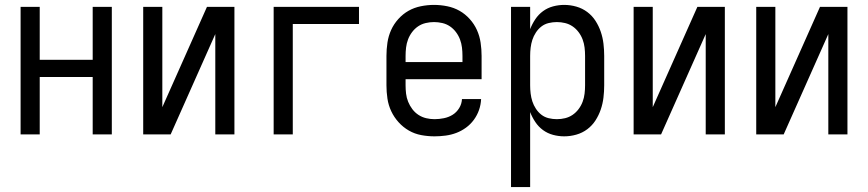

<svg xmlns="http://www.w3.org/2000/svg" viewBox="-20 -548 3540 783"><path d="M64 0V-520H142V-304H358V-520H436V0H358V-234H142V0Z M564 0V-520H642V-111L824 -520H936V0H858V-409L676 0Z M1096 0V-520H1444V-450H1174V0Z M1752 8Q1725 8 1698 3Q1671 -2 1647.5 -15.5Q1624 -29 1605.5 -49.5Q1587 -70 1575.5 -94.5Q1564 -119 1560 -146Q1556 -173 1556 -200V-320Q1556 -347 1560 -374Q1564 -401 1575 -425.5Q1586 -450 1604.5 -470.5Q1623 -491 1646 -504Q1669 -517 1696 -522.5Q1723 -528 1750 -528Q1777 -528 1804 -522.5Q1831 -517 1854 -504Q1877 -491 1895.5 -470.5Q1914 -450 1925 -425.5Q1936 -401 1940 -374Q1944 -347 1944 -320V-225H1634V-200Q1634 -183 1636 -166Q1638 -149 1644.5 -133Q1651 -117 1661.5 -103Q1672 -89 1686.5 -79.5Q1701 -70 1718 -66Q1735 -62 1752 -62Q1771 -62 1790.5 -66Q1810 -70 1826 -80Q1842 -90 1852.5 -107Q1863 -124 1864 -144H1942Q1941 -121 1933.5 -99.5Q1926 -78 1912.5 -59.5Q1899 -41 1880.5 -27.5Q1862 -14 1841 -6Q1820 2 1797 5Q1774 8 1752 8ZM1866 -295V-320Q1866 -337 1864 -354Q1862 -371 1856 -387Q1850 -403 1839.5 -417Q1829 -431 1815 -440.5Q1801 -450 1784 -454Q1767 -458 1750 -458Q1733 -458 1716 -454Q1699 -450 1685 -440.5Q1671 -431 1660.5 -417Q1650 -403 1644 -387Q1638 -371 1636 -354Q1634 -337 1634 -320V-295Z M2064 215V-520H2142V-429Q2150 -450 2163 -469.5Q2176 -489 2194.5 -502.5Q2213 -516 2235.5 -522Q2258 -528 2281 -528Q2306 -528 2330.5 -521Q2355 -514 2375 -499Q2395 -484 2408.5 -463Q2422 -442 2430 -418.5Q2438 -395 2441 -370Q2444 -345 2444 -320V-200Q2444 -175 2441 -150Q2438 -125 2430 -101.5Q2422 -78 2408.5 -57Q2395 -36 2375 -21Q2355 -6 2330.5 1Q2306 8 2281 8Q2258 8 2235.5 2Q2213 -4 2194.5 -17.5Q2176 -31 2163 -50.5Q2150 -70 2142 -91V215ZM2251 -62Q2268 -62 2284.5 -66Q2301 -70 2315 -79.5Q2329 -89 2339.5 -103Q2350 -117 2356 -133Q2362 -149 2364 -166Q2366 -183 2366 -200V-320Q2366 -337 2364 -354Q2362 -371 2356 -387Q2350 -403 2339.5 -417Q2329 -431 2315 -440.5Q2301 -450 2284.5 -454Q2268 -458 2251 -458Q2234 -458 2217.5 -454Q2201 -450 2188 -440Q2175 -430 2165.5 -415.5Q2156 -401 2151 -385.5Q2146 -370 2144 -353.5Q2142 -337 2142 -320V-200Q2142 -183 2144 -166.5Q2146 -150 2151 -134.5Q2156 -119 2165.5 -104.5Q2175 -90 2188 -80Q2201 -70 2217.5 -66Q2234 -62 2251 -62Z M2564 0V-520H2642V-111L2824 -520H2936V0H2858V-409L2676 0Z M3064 0V-520H3142V-111L3324 -520H3436V0H3358V-409L3176 0Z"/></svg>

Font: Iosevka NFM
Style: Regular
Weight: 400
Monospace: yes
Designer: Belleve Invis
Foundry: Belleve Invis
Version: Version 29.0.4; ttfautohint (v1.8.4);Nerd Fonts 3.3.0